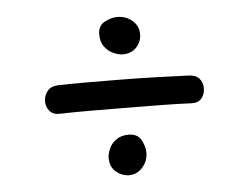

<svg xmlns="http://www.w3.org/2000/svg" viewBox="-41 -600 732 565"><g transform="rotate(-5 325.0 -317.5)"><path d="M519 -279Q478 -281 426 -281.5Q374 -282 319.5 -282.5Q265 -283 216 -283Q167 -283 132 -282Q112 -281 101.5 -293Q91 -305 91 -322Q91 -339 101.5 -352Q112 -365 132 -366Q164 -367 211.5 -367Q259 -367 313.5 -366.5Q368 -366 421.5 -364.5Q475 -363 519 -361Q540 -360 550 -348.5Q560 -337 560 -320Q560 -303 550 -290.5Q540 -278 519 -279ZM318 -84Q296 -85 279.5 -99.5Q263 -114 263 -140Q263 -152 269.5 -167Q276 -182 290.5 -192.5Q305 -203 327 -203Q354 -203 364.5 -183.5Q375 -164 375 -146Q375 -121 358.5 -102.5Q342 -84 318 -84ZM331 -440Q319 -440 304 -446.5Q289 -453 278 -467.5Q267 -482 267 -504Q267 -530 286.5 -540.5Q306 -551 324 -551Q350 -551 368.5 -535Q387 -519 387 -495Q387 -473 372 -456.5Q357 -440 331 -440Z"/></g></svg>

Font: Playpen Sans Arabic
Style: Regular
Weight: 400
Designer: Azza Alameddine, Laura Meseguer, Veronika Burian, José Scaglione
Foundry: TypeTogether
Version: Version 2.000